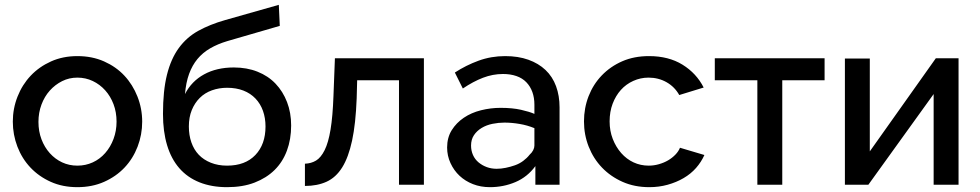

<svg xmlns="http://www.w3.org/2000/svg" viewBox="-20 -764 4051 794"><path d="M300 10Q239 10 190 -12Q141 -34 106 -71Q71 -108 52 -157.5Q33 -207 33 -261Q33 -315 52.5 -364.5Q72 -414 107 -451Q142 -488 191 -510Q240 -532 300 -532Q361 -532 410.5 -510Q460 -488 494.5 -451Q529 -414 548.5 -364.5Q568 -315 568 -261Q568 -207 549 -157.5Q530 -108 495 -71Q460 -34 410.5 -12Q361 10 300 10ZM139 -260Q139 -221 151.5 -188Q164 -155 186 -130.5Q208 -106 237 -92.5Q266 -79 300 -79Q334 -79 363.5 -92.5Q393 -106 415 -131Q437 -156 449.5 -189.5Q462 -223 462 -261Q462 -300 449.5 -333Q437 -366 415 -390.5Q393 -415 363.5 -429Q334 -443 300 -443Q266 -443 237 -428.5Q208 -414 186 -389.5Q164 -365 151.5 -331.5Q139 -298 139 -260Z M919 10Q855 10 805 -10Q755 -30 721.5 -68.5Q688 -107 671 -163.5Q654 -220 654 -293Q654 -389 670.5 -455Q687 -521 719.5 -565.5Q752 -610 800 -636.5Q848 -663 911 -681L1133 -744L1137 -657L920 -594Q880 -582 849 -564Q818 -546 796.5 -520Q775 -494 762 -458.5Q749 -423 745 -375Q772 -428 824 -456.5Q876 -485 947 -485Q1001 -485 1045 -467.5Q1089 -450 1119.5 -418Q1150 -386 1167 -342Q1184 -298 1184 -245Q1184 -188 1166.5 -141Q1149 -94 1115.5 -61Q1082 -28 1033 -9Q984 10 919 10ZM919 -79Q994 -79 1036 -123Q1078 -167 1078 -241Q1078 -276 1067.5 -305.5Q1057 -335 1036.5 -356.5Q1016 -378 986.5 -389.5Q957 -401 919 -401Q886 -401 856.5 -390.5Q827 -380 806 -359Q785 -338 773 -308.5Q761 -279 761 -241Q761 -205 771.5 -175Q782 -145 802 -124Q822 -103 852 -91Q882 -79 919 -79Z M1241 -87Q1267 -88 1287 -100Q1307 -112 1322.5 -143Q1338 -174 1347 -228.5Q1356 -283 1359 -367L1365 -523H1733V0H1630V-432H1457L1455 -357Q1451 -252 1436 -182.5Q1421 -113 1395 -71.5Q1369 -30 1330.5 -12.5Q1292 5 1241 5Z M2194 0V-77Q2161 -32 2111.5 -11Q2062 10 2006 10Q1968 10 1936 -2.5Q1904 -15 1880.5 -37Q1857 -59 1843 -89.5Q1829 -120 1829 -154Q1829 -195 1848 -225.5Q1867 -256 1898 -277Q1929 -298 1969 -308Q2009 -318 2050 -318Q2099 -318 2134.5 -310Q2170 -302 2190 -293V-331Q2190 -360 2181.5 -383.5Q2173 -407 2156.5 -424Q2140 -441 2115.5 -449.5Q2091 -458 2060 -458Q2018 -458 1977.5 -442.5Q1937 -427 1894 -398L1861 -464Q1907 -494 1959 -513Q2011 -532 2069 -532Q2123 -532 2165 -517Q2207 -502 2236 -474.5Q2265 -447 2279.5 -407.5Q2294 -368 2294 -320V0ZM2170 -124Q2180 -133 2185 -143Q2190 -153 2190 -162V-234Q2161 -246 2128.5 -251.5Q2096 -257 2066 -257Q2042 -257 2017 -252Q1992 -247 1972 -235Q1952 -223 1940 -205Q1928 -187 1928 -162Q1928 -141 1936 -123Q1944 -105 1959 -92.5Q1974 -80 1993 -73Q2012 -66 2034 -66Q2052 -66 2071.5 -70Q2091 -74 2109.5 -80.5Q2128 -87 2143.5 -98.5Q2159 -110 2170 -124Z M2665 10Q2604 10 2554.5 -12Q2505 -34 2469.5 -71Q2434 -108 2414.5 -157.5Q2395 -207 2395 -262Q2395 -317 2414 -366Q2433 -415 2468.5 -452Q2504 -489 2553 -510.5Q2602 -532 2664 -532Q2745 -532 2802.5 -496.5Q2860 -461 2890 -402L2789 -371Q2770 -405 2736.5 -424Q2703 -443 2662 -443Q2629 -443 2599 -429.5Q2569 -416 2547.5 -392Q2526 -368 2513.5 -335Q2501 -302 2501 -262Q2501 -223 2514 -189.5Q2527 -156 2549 -131Q2571 -106 2600 -92.5Q2629 -79 2663 -79Q2684 -79 2705 -85Q2726 -91 2743 -101Q2760 -111 2773 -124.5Q2786 -138 2792 -153L2893 -123Q2880 -94 2858.5 -69.5Q2837 -45 2807 -27.5Q2777 -10 2741 0Q2705 10 2665 10Z M3112 0V-432H2936V-523H3390V-432H3215V0Z M3474 0V-522H3577V-138L3850 -523H3944V0H3841V-375L3571 0Z"/></svg>

Font: Rising Sun Medium
Style: Regular
Weight: 500
Designer: Matt McInerney, Pablo Impallari, Rodrigo Fuenzalida (Raleway font), Stephen Hutchings (Greek), Cristiano Sobral (main ch
Foundry: The Rising Sun Project Authors
Version: Version 4.327; ttfautohint (v1.8.4.7-5d5b-dirty)